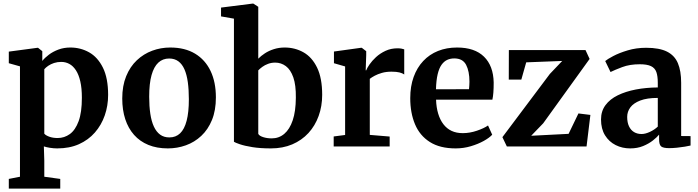

<svg xmlns="http://www.w3.org/2000/svg" viewBox="-20 -840 4001 1101"><path d="M30.5 241.5V186L94.5 173.5V-459.5L30.5 -477.5V-544L195.5 -566H198L222.5 -546.5V-490.5Q236.5 -508.5 260 -526.2Q283.5 -544 315 -555.8Q346.5 -567.5 383.5 -567.5Q442 -567.5 491.2 -539.8Q540.5 -512 570.2 -452Q600 -392 600 -295.5Q600 -234 580.8 -178.5Q561.5 -123 524.2 -80.2Q487 -37.5 432.8 -13.2Q378.5 11 308 11Q287.5 11 266 7.5Q244.5 4 231.5 -0.5L234 81V173.5L325.5 186V241.5ZM310.5 -48.5Q349 -48.5 380.5 -71.2Q412 -94 430.8 -144.8Q449.5 -195.5 449.5 -279.5Q449.5 -334 440.5 -373.2Q431.5 -412.5 415.2 -437.2Q399 -462 377.5 -473.5Q356 -485 331 -485Q309 -485 290 -478.8Q271 -472.5 256.8 -462.8Q242.5 -453 234 -443V-73.5Q241.5 -64 262.2 -56.2Q283 -48.5 310.5 -48.5Z M681 -275Q681 -348 703.5 -403Q726 -458 764.8 -494.5Q803.5 -531 852.8 -549.2Q902 -567.5 956 -567.5Q1040.5 -567.5 1098.8 -532.2Q1157 -497 1187.5 -433Q1218 -369 1218 -281.5Q1218 -207 1195.5 -152Q1173 -97 1134.2 -60.8Q1095.5 -24.5 1046 -6.8Q996.5 11 942.5 11Q879.5 11 830.8 -9Q782 -29 748.8 -66.5Q715.5 -104 698.2 -156.8Q681 -209.5 681 -275ZM951.5 -52Q988 -52 1012.8 -75.5Q1037.5 -99 1050.2 -147.5Q1063 -196 1063 -271Q1063 -325.5 1057 -368.8Q1051 -412 1037.8 -442.2Q1024.5 -472.5 1002.8 -488.5Q981 -504.5 950 -504.5Q913.5 -504.5 888 -481Q862.5 -457.5 849 -409.2Q835.5 -361 835.5 -285.5Q835.5 -231 842 -187.5Q848.5 -144 862.5 -114Q876.5 -84 898.2 -68Q920 -52 951.5 -52Z M1247.5 -746V-796.5L1429.5 -819.5H1432.5L1461 -801V-503.5Q1476.5 -519.5 1499 -534.2Q1521.5 -549 1550.5 -558.2Q1579.5 -567.5 1612.5 -567.5Q1671.5 -567.5 1720.5 -539.8Q1769.5 -512 1798.5 -452Q1827.5 -392 1827.5 -296Q1827.5 -231 1807.2 -175Q1787 -119 1748.8 -77.2Q1710.5 -35.5 1656 -12.2Q1601.5 11 1533.5 11Q1473 11 1427.8 3.8Q1382.5 -3.5 1355.5 -12.8Q1328.5 -22 1321.5 -27V-733ZM1558 -481Q1536.5 -481 1517.5 -474Q1498.5 -467 1484.2 -456.5Q1470 -446 1461 -436.5V-72.5Q1466.5 -61 1488.8 -53.8Q1511 -46.5 1538.5 -46.5Q1579.5 -46.5 1610.2 -72.5Q1641 -98.5 1658.5 -150Q1676 -201.5 1676.5 -279.5Q1677.5 -352 1662 -396.2Q1646.5 -440.5 1619.2 -460.8Q1592 -481 1558 -481Z M1893.5 0V-57.5L1959 -66V-459L1895 -477.5V-544.5L2050.5 -566H2054.5L2080 -546.5V-524L2077 -436.5H2080Q2084.5 -449.5 2098.8 -470.2Q2113 -491 2136.2 -512.5Q2159.5 -534 2190.8 -548.5Q2222 -563 2259.5 -563Q2273.5 -563 2283 -561Q2292.5 -559 2298 -557V-413Q2288.5 -420 2271.2 -424.5Q2254 -429 2225 -429Q2194 -429 2170 -422Q2146 -415 2128.8 -405.8Q2111.5 -396.5 2100.5 -388V-66.5L2214.5 -57V0Z M2593 11Q2502.5 11 2444.8 -25.8Q2387 -62.5 2359.8 -127.5Q2332.5 -192.5 2332.5 -277Q2332.5 -345 2352 -398.8Q2371.5 -452.5 2407 -490.2Q2442.5 -528 2491.8 -547.8Q2541 -567.5 2601 -567.5Q2702 -567.5 2755.5 -515Q2809 -462.5 2811 -367Q2811 -334 2809.2 -310.2Q2807.5 -286.5 2803.5 -268.5H2480.5Q2482 -223.5 2492.8 -188Q2503.5 -152.5 2522.8 -127.5Q2542 -102.5 2569.5 -89.5Q2597 -76.5 2633.5 -76.5Q2674 -76.5 2715 -90.5Q2756 -104.5 2778.5 -120.5L2802.5 -67.5Q2786.5 -50 2754.2 -32Q2722 -14 2680 -1.5Q2638 11 2593 11ZM2480 -328 2669.5 -328.5Q2670.5 -338.5 2671.2 -349.8Q2672 -361 2672 -371.5Q2672 -431.5 2652.8 -468.2Q2633.5 -505 2585 -505Q2563 -505 2544.8 -496.8Q2526.5 -488.5 2512.2 -468.8Q2498 -449 2489.8 -414.8Q2481.5 -380.5 2480 -328Z M3204 -490.5 2997.5 -482.5 2969.5 -383.5H2897.5L2898 -553H3337.5L3361 -502L3095 -133L3026 -61.5L3240.5 -72.5L3297 -189.5L3365.5 -181L3343.5 0H2886.5L2861 -53.5L3133 -416Z M3593.5 11Q3548.5 11 3510.5 -8Q3472.5 -27 3449.5 -64Q3426.5 -101 3426.5 -155Q3426.5 -202.5 3452 -237Q3477.5 -271.5 3522.5 -293.5Q3567.5 -315.5 3626.2 -326.8Q3685 -338 3752 -338.5V-365.5Q3752 -403.5 3743.8 -426.8Q3735.5 -450 3713 -460.8Q3690.5 -471.5 3648.5 -471.5Q3591 -471.5 3548 -455.2Q3505 -439 3481 -427L3450.5 -490Q3462.5 -500.5 3496.5 -518.5Q3530.5 -536.5 3579.5 -551.2Q3628.5 -566 3685.5 -566Q3761 -566 3804.8 -544Q3848.5 -522 3867.2 -477.8Q3886 -433.5 3886 -365V-60L3940 -59.5V-5.5Q3928.5 -2.5 3907.2 1Q3886 4.5 3861.8 7Q3837.5 9.5 3817.5 9.5Q3783.5 9.5 3771.5 -0.2Q3759.5 -10 3759.5 -41V-68Q3747.5 -53 3724 -34.5Q3700.5 -16 3667.8 -2.5Q3635 11 3593.5 11ZM3659 -71.5Q3680.5 -71.5 3706.8 -83.8Q3733 -96 3752 -114V-278.5Q3690 -278.5 3651.2 -263.5Q3612.5 -248.5 3594.5 -224Q3576.5 -199.5 3576.5 -169.5Q3576.5 -137.5 3587 -115.5Q3597.5 -93.5 3616 -82.5Q3634.5 -71.5 3659 -71.5Z"/></svg>

Font: Merriweather 24pt
Style: Bold
Weight: 700
Designer: Eben Sorkin
Foundry: Eben Sorkin
Version: Version 2.100